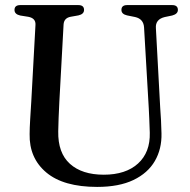

<svg xmlns="http://www.w3.org/2000/svg" viewBox="-20 -720 748 755"><path d="M565 -294.5 546.5 -612Q544.5 -645.5 511.5 -653L479.5 -659.5Q457.5 -664.5 457.5 -681Q457.5 -700 480 -700H657Q679.5 -700 679.5 -681Q679.5 -665 657 -659L628 -653Q590.5 -644 593 -609.5L610 -296Q612 -270.5 613.2 -246Q614.5 -221.5 615 -195.5Q616.5 -134.5 589 -87Q561.5 -39.5 504.8 -12.2Q448 15 362 15Q229.5 15 162 -41.8Q94.5 -98.5 96.5 -193Q96.5 -215 98.8 -253Q101 -291 103 -321L119.5 -622.5Q121 -648.5 91 -654L59.5 -659Q37 -664 37 -681Q37 -700 60 -700H288Q310.5 -700 310.5 -681Q310.5 -664.5 288.5 -659.5L257.5 -654Q231.5 -649 230 -623.5L213.5 -322Q211.5 -286 210.5 -256.5Q209.5 -227 209 -203.5Q207.5 -118.5 255 -75.8Q302.5 -33 388 -33Q474.5 -33 522.8 -77Q571 -121 569 -198Q568 -230 567 -252.5Q566 -275 565 -294.5Z"/></svg>

Font: Fraunces 72pt Soft
Style: Regular
Weight: 400
Version: Version 1.000;[b76b70a41]